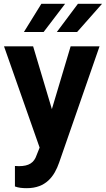

<svg xmlns="http://www.w3.org/2000/svg" viewBox="-20 -770 553 1003"><path d="M58 97V204C76 211 96 213 120 213C220 213 264 151 289 79L500 -528H349L251 -200L153 -528H1L187 1L171 41C158 80 131 98 79 98C72 98 65 97 58 97ZM387 -750 277 -603H383L513 -750ZM196 -750 105 -603H208L320 -750Z"/></svg>

Font: Asimov
Style: Regular
Weight: 500
Designer: Google
Version: Version 2.000980; 2014